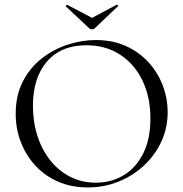

<svg xmlns="http://www.w3.org/2000/svg" viewBox="-20 -812 806 844"><path d="M366 12Q294 12 235.5 -13.5Q177 -39 135.5 -84Q94 -129 71.5 -187.5Q49 -246 49 -312Q49 -393 80.5 -454Q112 -515 164 -555.5Q216 -596 278 -616Q340 -636 401 -636Q475 -636 533.5 -609.5Q592 -583 633 -538Q674 -493 695.5 -436Q717 -379 717 -319Q717 -249 689 -189Q661 -129 612.5 -84Q564 -39 500.5 -13.5Q437 12 366 12ZM401.4 -9Q468.6 -9 523 -41.4Q577.4 -73.8 609.3 -137Q641.2 -200.2 641.2 -290.8Q641.2 -385.2 606.4 -457.6Q571.6 -530 508.4 -571.5Q445.2 -613 359.4 -613Q248.4 -613 186.6 -541.6Q124.8 -470.2 124.8 -346.6Q124.8 -276 144.6 -214.5Q164.4 -153 201.3 -106.7Q238.2 -60.4 288.9 -34.7Q339.6 -9 401.4 -9ZM372.8 -687 269.8 -783.6Q268 -785.8 271.4 -788.8Q274.8 -791.8 275.8 -790.6L384.8 -733.4L492.8 -791Q494.8 -792.8 497.7 -789.4Q500.6 -786 497.8 -784L395.8 -687Q391.8 -683 384.8 -683Q377.8 -683 372.8 -687Z"/></svg>

Font: Cormorant Garamond Light
Style: Regular
Weight: 300
Designer: Christian Thalmann (Catharsis Fonts)
Foundry: Catharsis Fonts
Version: Version 4.001